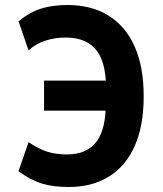

<svg xmlns="http://www.w3.org/2000/svg" viewBox="-20 -736 653 767"><path d="M254 11Q193 11 148 -2.5Q103 -16 54 -52L94 -168Q134 -141 169 -130Q204 -119 247 -119Q328 -119 366.5 -171.5Q405 -224 402 -332L426 -294H156V-414H429L404 -359Q407 -480 367 -533Q327 -586 243 -586Q199 -586 161 -573.5Q123 -561 94 -535L54 -651Q98 -687 143.5 -701.5Q189 -716 250 -716Q345 -716 413 -674Q481 -632 517.5 -551Q554 -470 554 -351Q554 -233 518 -152.5Q482 -72 415 -30.5Q348 11 254 11Z"/></svg>

Font: Nunito Sans 7pt Condensed ExtraBold
Style: Regular
Weight: 800
Width: 3
Designer: Vernon Adams
Foundry: Vernon Adams
Version: Version 3.101;gftools[0.9.27]